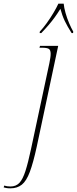

<svg xmlns="http://www.w3.org/2000/svg" viewBox="-153 -786 419 1046"><path d="M-96 240Q-109 240 -117.5 238.5Q-126 237 -133 235L-130 225Q-115 230 -96 230Q-66 230 -47.5 210.5Q-29 191 -14.5 146Q0 101 16 26L116 -442Q119 -458 121 -470Q123 -482 123 -493Q123 -514 112.5 -520Q102 -526 76 -526H62L65 -536H164L47 14Q28 101 9.5 150.5Q-9 200 -34 220Q-59 240 -96 240ZM64 -614Q82 -633 101.5 -660Q121 -687 138 -715.5Q155 -744 165 -766H194Q196 -744 204 -715.5Q212 -687 223.5 -660Q235 -633 246 -614L245 -606H237Q213 -644 199.5 -672.5Q186 -701 176 -738Q160 -712 145 -691.5Q130 -671 113 -651Q96 -631 72 -606H63Z"/></svg>

Font: Noto Serif Display ExtraCondensed Thin
Style: Italic
Weight: 100
Width: 2
Italic angle: -12°
Designer: Monotype Design Team
Foundry: Monotype Imaging Inc.
Version: Version 2.009